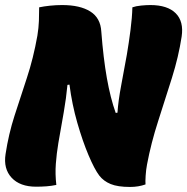

<svg xmlns="http://www.w3.org/2000/svg" viewBox="-26 -730 741 760"><path d="M197 2Q178 6 158 7.5Q138 9 117 9Q53 9 20 -26.5Q-13 -62 -4 -120Q8 -199 31.5 -272Q55 -345 80.5 -422Q106 -499 122 -589Q127 -620 128 -647Q129 -674 129 -701Q148 -705 172 -707.5Q196 -710 220 -710Q291 -710 331.5 -684.5Q372 -659 375 -605Q383 -500 397 -421Q411 -342 432 -283L439 -284Q442 -330 453.5 -391Q465 -452 476 -513Q484 -560 490.5 -610.5Q497 -661 498 -701Q512 -706 532.5 -708Q553 -710 569 -710Q637 -710 669.5 -677.5Q702 -645 693 -585Q681 -506 654.5 -421.5Q628 -337 600 -250.5Q572 -164 556 -79Q552 -58 550.5 -34.5Q549 -11 550 0Q522 10 489 10Q440 10 412 -1.5Q384 -13 367 -35Q348 -60 324.5 -115.5Q301 -171 280 -244Q259 -317 249 -395L241 -394Q236 -341 226.5 -286.5Q217 -232 205 -164Q198 -122 195 -81.5Q192 -41 197 2Z"/></svg>

Font: Recursive Sn Csl St XBk
Style: Italic
Weight: 1000
Italic angle: -15°
Version: Version 1.085;hotconv 1.1.0;makeotfexe 2.6.0; ttfautohint (v